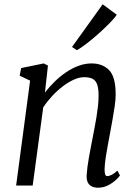

<svg xmlns="http://www.w3.org/2000/svg" viewBox="-20 -863 638 893"><path d="M189 -432.5Q209.5 -459.5 234.8 -484Q260 -508.5 288.2 -527.5Q316.5 -546.5 346.2 -557.2Q376 -568 406 -568Q457.5 -568 487.8 -536.5Q518 -505 518 -424Q518 -400 513.5 -369Q509 -338 503.2 -306Q497.5 -274 492.5 -247Q488 -222 482.2 -192.2Q476.5 -162.5 472 -132.8Q467.5 -103 466.5 -78.5Q466 -62 468.8 -53Q471.5 -44 478 -44Q488 -44 499.8 -50Q511.5 -56 526 -69.5L538 -47Q535 -41.5 520.5 -27.5Q506 -13.5 484.2 -1.8Q462.5 10 436 10Q419 10 406.8 4Q394.5 -2 388.2 -14.8Q382 -27.5 383 -48.5Q384 -65.5 386.8 -87Q389.5 -108.5 393.8 -132Q398 -155.5 402.5 -178.8Q407 -202 411 -222.5Q415 -244 419.8 -268.5Q424.5 -293 428.8 -319Q433 -345 435.8 -370.2Q438.5 -395.5 438.5 -418Q438.5 -451.5 432 -470Q425.5 -488.5 411 -496.2Q396.5 -504 371.5 -504Q349.5 -504 324 -492.8Q298.5 -481.5 272.8 -462Q247 -442.5 223.2 -417Q199.5 -391.5 181 -363.5L132 0H55L120 -488L71.5 -511L78.5 -546.5L183.5 -568L203 -558ZM315 -644.5 457.5 -843 523 -794.5Q517.5 -785 502.2 -768.5Q487 -752 466 -732Q445 -712 421.8 -692Q398.5 -672 376.5 -655.5Q354.5 -639 337.5 -629.5Z"/></svg>

Font: Merriweather Light
Style: Italic
Weight: 300
Italic angle: -7.8°
Designer: Eben Sorkin
Foundry: Eben Sorkin
Version: Version 2.101